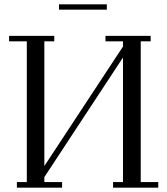

<svg xmlns="http://www.w3.org/2000/svg" viewBox="-20 -868 771 888"><path d="M22 -676.8V-702.1H231V-676.8H185.1V-100.1L548.8 -652.8V-676.8H467.8V-702.1H676.8V-676.8H630.9V-25.9H711.9V0H502.9V-25.9H548.8V-602.1L185.1 -48.8V-25.9H267.1V0H58.1V-25.9H104V-676.8ZM252.9 -823.2V-848.1H474.1V-823.2Z"/></svg>

Font: Dehuti Alt
Style: Book
Weight: 400
Version: Version 1.2